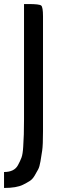

<svg xmlns="http://www.w3.org/2000/svg" viewBox="-59 -740 293 951"><path d="M60 -720H82Q136 -720 145 -712.5Q154 -705 154 -659V-90Q154 -21 150 5.5Q146 32 141.5 59Q137 86 130 99Q123 112 112.5 130Q102 148 87.5 157Q73 166 55 175Q23 191 -39 191V112Q12 112 30 78Q41 58 47.5 40.5Q54 23 56 -14Q60 -67 60 -150Z"/></svg>

Font: Economica
Style: Bold
Weight: 700
Designer: Vicente Lamonaca
Foundry: Vicente Lamonaca
Version: Version 1.100